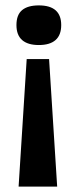

<svg xmlns="http://www.w3.org/2000/svg" viewBox="-20 -559 288 712"><path d="M79 -340H162L192 133H49ZM124 -539Q207 -539 207 -466Q207 -429 186 -410.5Q165 -392 124 -392Q83 -392 62 -410.5Q41 -429 41 -466Q41 -504 62 -521.5Q83 -539 124 -539Z"/></svg>

Font: Bricolage Grotesque 72pt SemiBold
Style: Regular
Weight: 600
Version: Version 1.001;gftools[0.9.33.dev8+g029e19f]